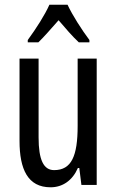

<svg xmlns="http://www.w3.org/2000/svg" viewBox="-20 -786 496 816"><path d="M267 -766H190C171 -723 134 -665 98 -616V-606H143C167 -629 198 -665 229 -700C259 -665 287 -632 315 -606H360V-616C327 -660 288 -721 267 -766ZM391 -537H310V-251C310 -123 284 -63 210 -63C165 -63 144 -107 144 -202V-537H63V-187C63 -67 98 10 195 10C246 10 288 -19 311 -72H317L326 0H391Z"/></svg>

Font: Noto Sans Lao Looped ExtraCondensed
Style: Regular
Weight: 400
Width: 2
Designer: Mark Frömberg, Ben Mitchell
Foundry: The Fontpad Ltd
Version: Version 1.003